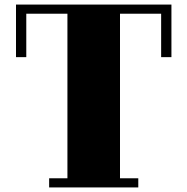

<svg xmlns="http://www.w3.org/2000/svg" viewBox="-20 -820 820 840"><path d="M95 -570V-760H275V-40H195V0H585V-40H505V-760H685V-570H730V-800H50V-570Z"/></svg>

Font: Kumar One
Style: Regular
Weight: 400
Designer: Parimal Parmar
Foundry: Indian Type Foundry
Version: Version 1.001;PS 1.001;hotconv 1.0.88;makeotf.lib2.5.647800